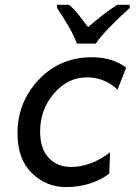

<svg xmlns="http://www.w3.org/2000/svg" viewBox="-20 -759 559 792"><path d="M251 12.7Q170.9 12.7 111.6 -44.9Q52.2 -102.5 52.2 -209Q52.2 -337.9 139.9 -430.4Q227.5 -522.9 358.4 -522.9Q444.3 -522.9 500.5 -480L464.8 -389.6Q410.6 -439.9 338.4 -439.9Q259.8 -439.9 202.6 -373.5Q145.5 -307.1 145.5 -216.3Q145.5 -146 180.7 -108.2Q215.8 -70.3 272.9 -70.3Q355.5 -70.3 434.1 -130.9L430.7 -42.5Q355 12.7 251 12.7ZM375.5 -579.1H297.4Q280.8 -625.5 236.3 -693.8L215.3 -726.1V-739.3H264.2Q284.2 -723.6 303.5 -699.2Q322.8 -674.8 343.3 -647Q403.3 -700.2 463.4 -739.3H515.1V-726.1Q472.7 -688.5 431.9 -646.5Q391.1 -604.5 375.5 -579.1Z"/></svg>

Font: Cadman
Style: Italic
Weight: 400
Italic angle: -12°
Designer: Paul James MIller
Foundry: High-Logic / Made with FontCreator
Version: Version 2.114;March 28, 2021;FontCreator 13.0.0.2683 64-bit